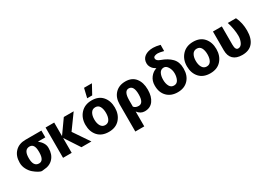

<svg xmlns="http://www.w3.org/2000/svg" viewBox="7 -1950 4618 3327"><g transform="rotate(-30 2316.0 -287.0)"><path d="M33.2 -262.7V-271.5Q33.2 -404.3 110.4 -483.9Q187.5 -563.5 319.3 -563.5H637.7V-427.7H490.2Q594.7 -341.8 594.7 -249V-236.3Q594.7 -113.3 525.4 -37.1Q456.1 39.1 336.9 43.9Q316.4 48.8 295.4 48.8Q274.4 48.8 231 24.9Q187.5 1 142.6 -37.6Q97.7 -76.2 65.4 -137.2Q33.2 -198.2 33.2 -262.7ZM209 -258.8Q209 -89.8 320.3 -89.8Q415 -89.8 418 -249V-271.5Q418 -427.7 320.3 -427.7Q218.8 -427.7 210 -291Z M726.6 33.2V-573.2H899.4V-301.8L1091.8 -573.2H1289.1L1079.1 -283.2L1293.9 33.2H1094.7L899.4 -264.6V33.2Z M1424.8 -43.9Q1347.7 -129.9 1347.7 -266.6Q1347.7 -403.3 1430.2 -492.7Q1512.7 -582 1651.4 -582Q1790 -582 1865.2 -495.1Q1940.4 -408.2 1940.4 -272Q1940.4 -135.7 1861.8 -46.9Q1783.2 42 1642.6 42Q1502 42 1424.8 -43.9ZM1557.1 -397.5Q1527.3 -347.7 1527.3 -270Q1527.3 -192.4 1557.6 -142.1Q1587.9 -91.8 1646 -91.8Q1704.1 -91.8 1732.4 -141.1Q1760.7 -190.4 1760.7 -269Q1760.7 -347.7 1733.4 -397.5Q1706.1 -447.3 1646.5 -447.3Q1586.9 -447.3 1557.1 -397.5ZM1604.5 -651.4 1648.4 -835.9H1805.7L1705.1 -651.4Z M2039.1 264.6V-281.2Q2039.1 -414.1 2115.7 -494.1Q2192.4 -574.2 2321.8 -574.2Q2451.2 -574.2 2520.5 -487.8Q2589.8 -401.4 2589.8 -259.8V-252Q2589.8 -121.1 2530.8 -38.6Q2471.7 43.9 2359.4 43.9Q2275.4 43.9 2217.8 -32.2V264.6ZM2217.8 -130.9Q2247.1 -89.8 2313.5 -89.8Q2412.1 -89.8 2412.1 -265.1Q2412.1 -440.4 2311.5 -440.4Q2217.8 -440.4 2217.8 -258.8Z M2728.5 -252V-258.8Q2728.5 -348.6 2778.8 -415Q2829.1 -481.4 2903.3 -502.9Q2875 -520.5 2855 -537.1Q2835 -553.7 2815.9 -586.9Q2796.9 -620.1 2796.9 -659.2Q2796.9 -747.1 2860.8 -793Q2924.8 -838.9 3029.3 -838.9Q3085.9 -838.9 3169.9 -817.4L3168.9 -693.4Q3086.9 -714.8 3051.3 -714.8Q3015.6 -714.8 2988.8 -703.1Q2961.9 -691.4 2961.9 -663.1Q2961.9 -616.2 3038.1 -589.8Q3164.1 -545.9 3236.8 -470.7Q3309.6 -395.5 3309.6 -271.5V-258.8Q3309.6 -122.1 3231.4 -39.1Q3153.3 43.9 3020 43.9Q2886.7 43.9 2807.6 -36.6Q2728.5 -117.2 2728.5 -252ZM3019.5 -450.2Q2959 -450.2 2931.6 -398.4Q2904.3 -346.7 2904.3 -270.5Q2904.3 -194.3 2932.6 -142.1Q2960.9 -89.8 3020.5 -89.8Q3080.1 -89.8 3106.9 -144Q3133.8 -198.2 3133.8 -268.1Q3133.8 -337.9 3100.1 -394Q3066.4 -450.2 3019.5 -450.2Z M3455.1 -43.9Q3377.9 -129.9 3377.9 -266.6Q3377.9 -403.3 3460.4 -492.7Q3543 -582 3681.6 -582Q3820.3 -582 3895.5 -495.1Q3970.7 -408.2 3970.7 -272Q3970.7 -135.7 3892.1 -46.9Q3813.5 42 3672.9 42Q3532.2 42 3455.1 -43.9ZM3587.4 -397.5Q3557.6 -347.7 3557.6 -270Q3557.6 -192.4 3587.9 -142.1Q3618.2 -91.8 3676.3 -91.8Q3734.4 -91.8 3762.7 -141.1Q3791 -190.4 3791 -269Q3791 -347.7 3763.7 -397.5Q3736.3 -447.3 3676.8 -447.3Q3617.2 -447.3 3587.4 -397.5Z M4070.3 -188.5V-563.5H4248V-195.3Q4248 -89.8 4304.7 -89.8Q4358.4 -89.8 4387.2 -149.4Q4416 -209 4416 -279.3Q4415 -410.2 4367.2 -563.5H4531.2Q4591.8 -440.4 4591.8 -283.7Q4591.8 -127 4521 -41.5Q4450.2 43.9 4310.5 43.9Q4193.4 43.9 4131.8 -15.1Q4070.3 -74.2 4070.3 -188.5Z"/></g></svg>

Font: GenEi M Gothic v2 Heavy
Style: Regular
Weight: 800
Version: Version 2.0